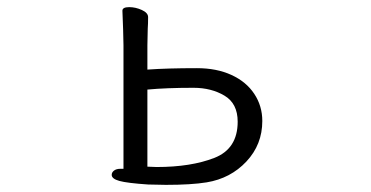

<svg xmlns="http://www.w3.org/2000/svg" viewBox="-20 -502 1040 538"><path d="M325 -419 323 -472Q323 -482 342 -482Q360 -482 377.5 -474Q395 -466 395 -454Q395 -435 394 -422L393 -375V-307Q449 -311 532 -311Q587 -311 628.5 -292Q670 -273 692.5 -239Q715 -205 715 -163Q715 -97 670.5 -49.5Q626 -2 559 9Q516 16 445 16L395 15Q336 11 314.5 5Q293 -1 293 -12Q293 -19 299.5 -24Q306 -29 317 -29H326V-375ZM419 -34Q515 -34 580.5 -59.5Q646 -85 646 -161Q646 -212 609 -234Q572 -256 522 -256Q446 -256 393 -251V-35Z"/></svg>

Font: Fusion Kai T
Style: Regular
Weight: 400
Designer: Fontworks Inc.
Version: Version 24.134;May 13, 2024